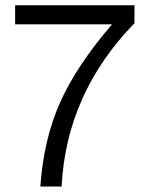

<svg xmlns="http://www.w3.org/2000/svg" viewBox="-20 -698 572 718"><path d="M482.9 -611.3Q228 -349.1 210.4 -0.5H130.9Q143.1 -176.3 204.1 -313.5Q265.6 -452.1 398.9 -606.9H36.6V-678.2H482.9Z"/></svg>

Font: SakalBharati
Style: Regular
Weight: 400
Designer: CDAC GIST
Foundry: CDAC
Version: 13.02